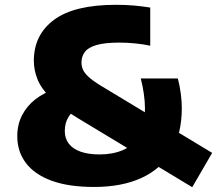

<svg xmlns="http://www.w3.org/2000/svg" viewBox="-20 -770 904 800"><path d="M781 10 308 -275.5Q231.5 -321 191.2 -361.5Q151 -402 136 -440.2Q121 -478.5 121 -516.5Q121 -625 205.2 -687.5Q289.5 -750 463.5 -750Q504.5 -750 539.8 -746.8Q575 -743.5 606 -738.5V-579.5Q579 -585.5 544.8 -589Q510.5 -592.5 478 -592.5Q416 -592.5 381.5 -582.2Q347 -572 333.2 -553.2Q319.5 -534.5 319.5 -510Q319.5 -493 326.2 -478.8Q333 -464.5 348.8 -450Q364.5 -435.5 391 -418.5L864 -133ZM372 9Q265.5 9 194.5 -17.2Q123.5 -43.5 87.8 -91Q52 -138.5 52 -202.5Q52 -251.5 72.2 -290.2Q92.5 -329 126.8 -355.8Q161 -382.5 203 -395.5L305.5 -325Q280 -306.5 265 -282Q250 -257.5 250 -224Q250 -193 266.8 -171.2Q283.5 -149.5 316 -138Q348.5 -126.5 395 -126.5Q449.5 -126.5 492 -144.5Q534.5 -162.5 559.2 -204.5Q584 -246.5 584 -318.5Q584 -347.5 579.2 -380Q574.5 -412.5 566.5 -443H721Q729 -412.5 733.2 -380.5Q737.5 -348.5 737.5 -320Q737.5 -211.5 693.8 -138.2Q650 -65 568.2 -28Q486.5 9 372 9Z"/></svg>

Font: Encode Sans SemiExpanded ExtraBold
Style: Regular
Weight: 800
Width: 6
Designer: Multiple Designers
Foundry: Impallari Type
Version: Version 3.002